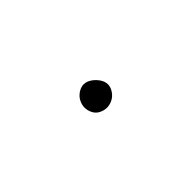

<svg xmlns="http://www.w3.org/2000/svg" viewBox="-22 -243 145 145"><g transform="rotate(-45 50.0 -170.5)"><path d="M38 -170Q38 -167 39.5 -164Q41 -161 44 -159.5Q47 -158 50 -158Q53 -158 56 -159.5Q59 -161 61 -164Q63 -167 63 -170Q63 -173 61 -176Q59 -179 56 -181Q53 -183 50 -183Q47 -183 44 -181Q41 -179 39.5 -176Q38 -173 38 -170Z"/></g></svg>

Font: Linefont Thin
Style: Regular
Weight: 100
Monospace: yes
Version: Version 3.002;gftools[0.9.33]